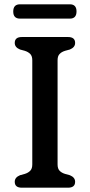

<svg xmlns="http://www.w3.org/2000/svg" viewBox="-20 -872 418 892"><path d="M247.5 -108Q247.5 -88.5 256.8 -78.8Q266 -69 282.5 -64L304.5 -58Q329 -48 329 -27.5Q329 0 296 0H81.5Q48.5 0 48.5 -27.5Q48.5 -48 73 -58L95 -64Q111 -69 120.5 -78.8Q130 -88.5 130 -108V-592Q130 -611.5 120.5 -621.2Q111 -631 95 -636L73 -642Q48.5 -652 48.5 -672.5Q48.5 -700 81.5 -700H296Q329 -700 329 -672.5Q329 -652 304.5 -642L282.5 -636Q266 -631 256.8 -621.2Q247.5 -611.5 247.5 -592ZM41.5 -818.5Q41.5 -852 73 -852H304.5Q335.5 -852 335.5 -819Q335.5 -785.5 304.5 -785.5H73Q41.5 -785.5 41.5 -818.5Z"/></svg>

Font: Fraunces 9pt S100
Style: Regular
Weight: 400
Version: Version 1.000; ttfautohint (v1.8.3)